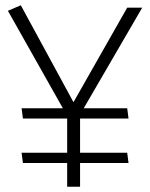

<svg xmlns="http://www.w3.org/2000/svg" viewBox="-20 -709 570 729"><path d="M62 -298 67 -259H468L463 -298ZM62 -129 67 -90H468L463 -129ZM284 0V-274L520 -680H463L259 -321L59 -689L10 -668L235 -269V0Z"/></svg>

Font: Catamaran Thin Thin
Style: Regular
Weight: 250
Version: Version 2.000